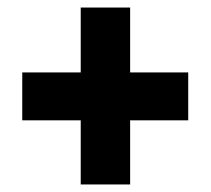

<svg xmlns="http://www.w3.org/2000/svg" viewBox="-20 -579 559 509"><path d="M194 -260H39V-387H194V-559H325V-387H479V-260H325V-90H194Z"/></svg>

Font: Noto Sans Gurmukhi UI Condensed Black
Style: Regular
Weight: 900
Width: 3
Designer: Jelle Bosma - Monotype Design Team
Foundry: Monotype Imaging Inc.
Version: Version 2.004; ttfautohint (v1.8.4.7-5d5b)